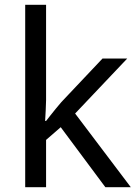

<svg xmlns="http://www.w3.org/2000/svg" viewBox="-20 -780 574 800"><path d="M172 -363Q172 -347 170.5 -321Q169 -295 168 -276H172Q178 -284 190 -299Q202 -314 214.5 -329.5Q227 -345 236 -355L407 -536H510L293 -307L525 0H419L233 -250L172 -197V0H85V-760H172Z"/></svg>

Font: Noto Sans Khmer
Style: Regular
Weight: 400
Designer: Danh Hong and the Monotype Design Team
Foundry: Monotype Imaging Inc.
Version: Version 2.003